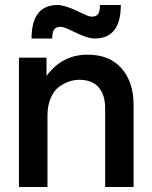

<svg xmlns="http://www.w3.org/2000/svg" viewBox="-20 -752 613 772"><path d="M402.8 -317.9Q402.8 -369.6 377 -400.4Q351.1 -431.2 297.9 -431.2Q279.3 -431.2 259.5 -424.8Q239.7 -418.5 218.8 -403.8Q197.8 -389.2 184.3 -358.9Q170.9 -328.6 170.9 -287.1V0H56.2V-520H167V-446.8Q230 -532.2 332 -532.2Q421.4 -532.2 469.2 -476.6Q517.1 -420.9 517.1 -331.1V0H402.8ZM106.9 -597.2Q106.9 -731.9 211.9 -731.9Q236.8 -731.9 286.1 -710Q290 -708 305.2 -700.7Q320.3 -693.4 331.1 -689.2Q341.8 -685.1 350.1 -685.1Q367.2 -685.1 374.5 -695.6Q381.8 -706.1 381.8 -731.9H465.8Q465.8 -597.2 360.8 -597.2Q333 -597.2 286.1 -620.1Q281.2 -622.1 267.3 -628.9Q253.4 -635.7 242.4 -639.9Q231.4 -644 223.1 -644Q205.6 -644 197.8 -633.5Q189.9 -623 189.9 -597.2Z"/></svg>

Font: Aspekta 550
Style: Regular
Weight: 550
Designer: Ivo Dolenc
Version: Version 2.000